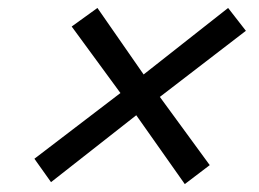

<svg xmlns="http://www.w3.org/2000/svg" viewBox="-20 -568 654 485"><path d="M108.9 -107.9 66.9 -167 284.2 -333 161.1 -501 226.1 -547.9 342.8 -379.9 556.2 -547.9 601.1 -490.2 383.8 -323.2 509.8 -150.9 446.8 -103 324.2 -276.9Z"/></svg>

Font: IntelOne Mono
Style: Italic
Weight: 400
Italic angle: -16°
Designer: Fred Shallcrass
Foundry: Frere-Jones Type LLC
Version: Version 1.200;hotconv 1.1.0;makeotfexe 2.6.0;FJTRelease1.2